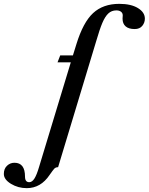

<svg xmlns="http://www.w3.org/2000/svg" viewBox="-214 -731 773 998"><path d="M539 -634Q539 -613 525.5 -596.5Q512 -580 486 -580Q455 -580 439 -594Q423 -608 423 -634L424 -651Q424 -663 415 -670Q406 -677 391 -677Q366 -677 349 -661Q332 -645 318 -612Q304 -579 286 -517L88 138Q75 138 67.5 146.5Q60 155 44 178Q-2 247 -75 247Q-120 247 -157 224.5Q-194 202 -194 173Q-194 146 -177.5 130.5Q-161 115 -139 115Q-84 115 -84 187Q-84 216 -62 216Q-47 216 -35 197Q-23 178 -11 137L154 -407H85L99 -443H165L183 -501Q218 -615 270 -663Q322 -711 406 -711Q467 -711 503 -689Q539 -667 539 -634Z"/></svg>

Font: Ibarra Real Nova
Style: Bold Italic
Weight: 700
Italic angle: -22°
Designer: Jose Maria Ribagorda & Octavio Pardo
Foundry: Octavio Pardo
Version: Version 1.014